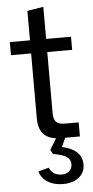

<svg xmlns="http://www.w3.org/2000/svg" viewBox="-62 -730 488 1007"><g transform="rotate(-5 182.5 -226.5)"><path d="M236 0Q179 0 150 -28Q121 -56 121 -115V-456H15V-525H121V-680L206 -694V-525H337V-456H206V-132Q206 -101 220 -87.5Q234 -74 263 -74H338V0ZM228 241Q182 241 149 221Q116 201 105 164L161 149Q168 168 184.5 179Q201 190 224 191Q251 191 266 177Q281 163 281 141Q281 116 260.5 102Q240 88 189 79L177 57L220 -14H267L239 47Q291 58 317.5 83.5Q344 109 344 148Q344 190 312.5 215.5Q281 241 228 241Z"/></g></svg>

Font: Mona Sans SemiExpanded
Style: Regular
Weight: 400
Width: 6
Designer: Deni Anggara
Foundry: GitHub
Version: Version 2.000